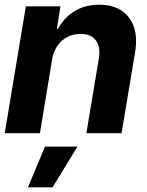

<svg xmlns="http://www.w3.org/2000/svg" viewBox="-22 -573 632 826"><path d="M201.8 -315.2 149.8 0H-1.6L89.3 -545.9H238.3L222.5 -448.8H227.3Q253 -497 298.6 -524.9Q344.2 -552.7 405.1 -552.7Q461.8 -552.7 500 -527.9Q538.1 -503.1 554 -457.2Q569.8 -411.2 559 -347.3L501 0H349.6L403.1 -320.3Q411.7 -370.2 390.9 -398.6Q370 -427 324 -427.1Q293.5 -427.1 267.9 -413.8Q242.3 -400.5 224.9 -375.6Q207.5 -350.8 201.8 -315.2ZM98.2 233 171.5 57.6H311.3L204.1 233Z"/></svg>

Font: Inter Tight
Style: Italic
Weight: 400
Italic angle: -9.39999°
Designer: Rasmus Andersson
Foundry: rsms
Version: Version 3.002